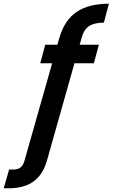

<svg xmlns="http://www.w3.org/2000/svg" viewBox="-155 -793 607 1035"><path d="M-135 222 -106 121H-82Q-58 121 -43 108.5Q-28 96 -21 66L165 -589Q193 -685 258.5 -729Q324 -773 432 -773L405 -671Q354 -671 325.5 -652.5Q297 -634 285 -589L100 66Q85 123 55.5 157.5Q26 192 -15 207Q-56 222 -108 222ZM62 -452 89 -552H378L351 -452Z"/></svg>

Font: DM Sans 24pt SemiBold
Style: Italic
Weight: 600
Italic angle: -10°
Designer: Colophon Foundry, Jonny Pinhorn
Foundry: Colophon Foundry
Version: Version 4.004;gftools[0.9.30]